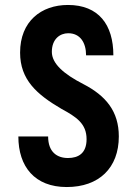

<svg xmlns="http://www.w3.org/2000/svg" viewBox="-20 -744 550 774"><path d="M249 10C379 10 459 -67 459 -194C459 -295 407 -358 316 -405C236 -446 189 -488 189 -535C189 -587 222 -610 255 -610C304 -610 327 -571 327 -521H437C437 -644 378 -724 254 -724C146 -724 61 -658 61 -532C61 -422 129 -363 228 -305C287 -273 329 -246 329 -183C329 -126 296 -107 254 -107C210 -107 174 -131 174 -194H54C54 -72 120 10 249 10Z"/></svg>

Font: Kathrein 77 Bold Condensed
Style: Regular
Weight: 700
Width: 3
Designer: Lazydogs Typefoundry, based on Open Sans by Ascender Corporation
Foundry: Lazydogs Typefoundry
Version: Version 1.003;PS 001.003;hotconv 1.0.88;makeotf.lib2.5.64775